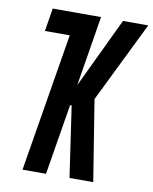

<svg xmlns="http://www.w3.org/2000/svg" viewBox="-83 -798 688 861"><g transform="rotate(10 261.0 -367.5)"><path d="M79 0 183 -630H70L87 -735H307L255 -416L407 -735H522L342 -368L401 0H293L246 -322H239L186 0Z"/></g></svg>

Font: Iosevka SS18 Extrabold
Style: Italic
Weight: 800
Italic angle: -9°
Monospace: yes
Designer: Belleve Invis
Foundry: Belleve Invis
Version: Version 25.1.1; ttfautohint (v1.8.4)